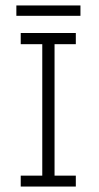

<svg xmlns="http://www.w3.org/2000/svg" viewBox="-20 -684 363 704"><path d="M135 -18V-545H180V-18ZM56 0V-40H258V0ZM56 -522V-563H258V-522ZM40 -626V-664H275V-626Z"/></svg>

Font: Darker Grotesque Light
Style: Regular
Weight: 400
Version: Version 1.000;gftools[0.9.28]